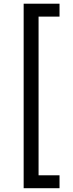

<svg xmlns="http://www.w3.org/2000/svg" viewBox="-20 -852 396 1038"><path d="M301.8 95.7H188.5V-762.2H301.8V-832H107.9V165.5H301.8Z"/></svg>

Font: Noto Reveo Sans
Style: Regular
Weight: 400
Designer: Monotype Design team
Foundry: Monotype Imaging Inc.
Version: Version 1.04